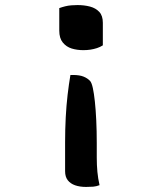

<svg xmlns="http://www.w3.org/2000/svg" viewBox="-20 -565 640 758"><path d="M258 -269H268Q294 -269 310 -262.5Q326 -256 336 -245Q342 -238 346.5 -217.5Q351 -197 354.5 -164.5Q358 -132 360 -90Q362 -48 362 0V57Q362 87 364.5 113.5Q367 140 373 166Q360 171 348 172Q336 173 320 173Q295 173 276.5 166.5Q258 160 247.5 146.5Q237 133 237 111V-3Q237 -54 239.5 -101.5Q242 -149 247 -191.5Q252 -234 258 -269ZM214 -533Q225 -537 237 -540Q249 -543 261.5 -544Q274 -545 286 -545Q313 -545 335.5 -539Q358 -533 372 -518Q386 -503 386 -475V-386Q375 -379 362.5 -375Q350 -371 337 -369Q324 -367 309 -367Q284 -367 263 -373.5Q242 -380 228 -397Q214 -414 214 -444Z"/></svg>

Font: Recursive Monospace Casual Medium
Style: Regular
Weight: 500
Version: Version 1.047